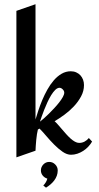

<svg xmlns="http://www.w3.org/2000/svg" viewBox="-20 -720 464 903"><path d="M413.1 -54.2Q405.8 -41.5 395 -30Q384.3 -18.6 371.3 -10.3Q358.4 -2 343.8 2.9Q329.1 7.8 314 7.8Q294.9 7.8 274.4 -6.3Q253.9 -20.5 234.4 -40.3Q214.8 -60.1 197.3 -80.8Q179.7 -101.6 166 -115.2L158.2 -110.8Q155.8 -102.1 153.8 -88.9Q151.9 -75.7 150.4 -61.5Q148.9 -47.4 148.2 -33.9Q147.5 -20.5 147 -11.2L57.1 20V-668.9L147 -700.2V-158.2Q152.3 -176.3 160.2 -200Q168 -223.6 178.5 -248.8Q189 -273.9 202.6 -298.3Q216.3 -322.8 232.9 -342Q249.5 -361.3 269.5 -373Q289.6 -384.8 313 -384.8Q327.1 -384.8 338.6 -379.6Q350.1 -374.5 358.2 -365.7Q366.2 -356.9 370.6 -345.2Q375 -333.5 375 -319.8Q375 -292 361.3 -266.6Q347.7 -241.2 326.9 -219.2Q306.2 -197.3 282 -179.7Q257.8 -162.1 236.8 -149.9Q243.7 -144 252.4 -134Q261.2 -124 270.8 -112.8Q280.3 -101.6 290.8 -89.8Q301.3 -78.1 311.5 -68.8Q321.8 -59.6 332.3 -53.7Q342.8 -47.9 352.1 -47.9Q366.2 -47.9 377.9 -54.2Q389.6 -60.5 397.9 -70.8ZM282.2 -284.2Q282.2 -292.5 274.9 -299.8Q267.6 -307.1 259.8 -307.1Q250 -307.1 240 -297.4Q230 -287.6 220.7 -272.5Q211.4 -257.3 202.9 -238.8Q194.3 -220.2 187.5 -202.6Q180.7 -185.1 175.5 -170.2Q170.4 -155.3 168 -147.9Q174.8 -152.8 185.8 -162.6Q196.8 -172.4 209.5 -184.8Q222.2 -197.3 235.1 -211.2Q248 -225.1 258.5 -238.5Q269 -252 275.6 -263.9Q282.2 -275.9 282.2 -284.2ZM251.5 81.5Q251.5 94.7 247.1 106.7Q242.7 118.7 234.9 128.9Q227.1 139.2 217 147.7Q207 156.2 196.3 162.6L183.6 152.3Q189.9 146.5 195.3 137.5Q200.7 128.4 202.6 120.1Q189.5 116.2 180.9 105.7Q172.4 95.2 172.4 81.5Q172.4 65.4 183.8 53.5Q195.3 41.5 211.4 41.5Q228 41.5 239.7 53.5Q251.5 65.4 251.5 81.5Z"/></svg>

Font: Redressed
Style: Regular
Weight: 400
Designer: Astigmatic (AOETI)
Foundry: Astigmatic (AOETI)
Version: Version 1.001